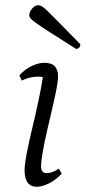

<svg xmlns="http://www.w3.org/2000/svg" viewBox="-20 -702 327 734"><path d="M121 12Q74 12 74 -51Q74 -74 82.5 -117.5Q91 -161 103.5 -213Q116 -265 127 -316.5Q138 -368 144 -407Q136 -409 125 -409Q94 -409 63 -394L54 -414Q76 -438 102 -450Q128 -462 149 -462Q177 -462 189.5 -448.5Q202 -435 202 -410Q202 -393 195.5 -359.5Q189 -326 179 -284Q169 -242 159.5 -200Q150 -158 143.5 -122Q137 -86 137 -66Q137 -40 158 -40Q179 -40 205 -57L216 -38Q191 -12 165.5 0Q140 12 121 12ZM271 -515Q206 -556 169.5 -579.5Q133 -603 116.5 -615Q100 -627 96 -632.5Q92 -638 92 -644Q92 -657 103 -669.5Q114 -682 126 -682Q132 -682 139 -678.5Q146 -675 160.5 -661Q175 -647 205 -616.5Q235 -586 287 -533Q287 -524 282 -519.5Q277 -515 271 -515Z"/></svg>

Font: Petrona Light
Style: Italic
Weight: 300
Italic angle: -9°
Designer: Ringo R. Seeber
Foundry: Ringo R. Seeber
Version: Version 2.001; ttfautohint (v1.8.3)